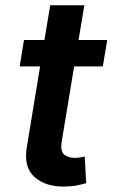

<svg xmlns="http://www.w3.org/2000/svg" viewBox="-20 -696 424 723"><path d="M383.9 -545.5 367.2 -446H259.2L212.7 -164.8Q206.3 -126.1 221.6 -113.8Q236.9 -101.6 261 -101.6Q272.7 -101.6 283 -103.5Q293.3 -105.5 299 -106.5L304.7 -6.4Q293 -2.8 273.4 1.4Q253.9 5.7 226.6 6.4Q153.1 8.5 110.4 -29.1Q67.8 -66.8 81.3 -143.8L131 -446H54L70.3 -545.5H147.4L169 -676.1H297.6L275.9 -545.5Z"/></svg>

Font: Inter UI Semi Bold
Style: Italic
Weight: 600
Italic angle: -9.39999°
Designer: Rasmus Andersson
Foundry: rsms
Version: 3.2;8d6f07862